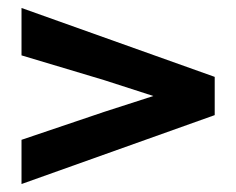

<svg xmlns="http://www.w3.org/2000/svg" viewBox="-20 -573 593 482"><path d="M519 -380 34 -553V-434L241 -372L365 -332L241 -292L34 -222V-111L519 -284Z"/></svg>

Font: Falling Sky
Style: SeBd
Weight: 600
Designer: Paul D. Hunt
Foundry: Adobe Systems Incorporated
Version: Version 1.02